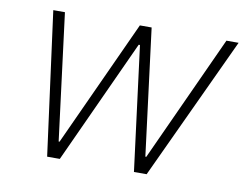

<svg xmlns="http://www.w3.org/2000/svg" viewBox="-65 -634 919 721"><g transform="rotate(10 395.0 -273.0)"><path d="M155.8 0 83 -545.9H127.4L188.5 -63.5H191.9L413.1 -545.9H458L519 -64H522.5L743.2 -545.9H789.6L535.2 0H486.8L426.3 -473.6H421.4L204.1 0Z"/></g></svg>

Font: Inter Tight ExtraLight
Style: Italic
Weight: 250
Italic angle: -9.39999°
Designer: Rasmus Andersson
Foundry: rsms
Version: Version 3.004